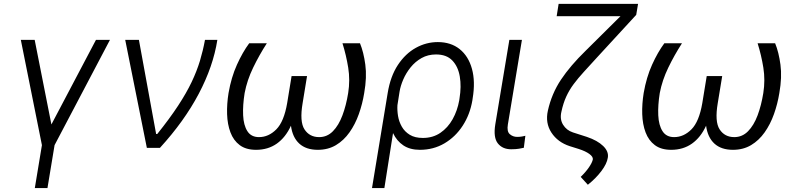

<svg xmlns="http://www.w3.org/2000/svg" viewBox="-20 -747 4000 970"><path d="M85.2 -545.5H155.2L239.7 -118.3L464.8 -545.5H535.5L255.7 -13.8L219.8 203.1H155.9L191.8 -13.8Z M721.9 0 612.6 -545.5H681.8L768.8 -70H774.5Q837.7 -148.8 879.8 -213.1Q921.9 -277.3 948.2 -332.6Q974.4 -387.8 990.1 -439.6Q1005.7 -491.5 1015.6 -545.5H1078.1Q1057.2 -411.9 984.2 -273.4Q911.2 -134.9 788 0Z M1710.2 -528.4H1798.7Q1817.1 -483.7 1825.6 -420.5Q1834.2 -357.2 1820 -277Q1811.1 -221.9 1792.8 -170.5Q1774.5 -119 1745.7 -78.3Q1717 -37.6 1677.2 -13.8Q1637.4 9.9 1585.6 9.9Q1526.3 9.9 1492 -21.5Q1457.7 -52.9 1449.9 -111.9Q1422.9 -52.9 1378.6 -21.5Q1334.2 9.9 1273.8 9.9Q1222.7 9.9 1191.1 -13.8Q1159.4 -37.6 1144.2 -78.3Q1128.9 -119 1127.3 -170.5Q1125.7 -221.9 1134.6 -277Q1148.4 -356.5 1177 -419.9Q1205.6 -483.3 1239 -528.4H1328.1Q1289.4 -468.4 1258.9 -405.2Q1228.3 -342 1215.9 -277Q1206 -215.2 1208.3 -164.8Q1210.6 -114.3 1229.8 -84.3Q1248.9 -54.3 1288.4 -54.3Q1337 -54.3 1375.9 -93.4Q1414.8 -132.5 1430.8 -226.2L1453.1 -362.6H1531.2L1508.9 -226.2Q1492.9 -132.5 1518.3 -93.4Q1543.7 -54.3 1592.3 -54.3Q1632.8 -54.3 1661.9 -84Q1691.1 -113.6 1710 -164.2Q1729 -214.8 1739 -277Q1749.3 -342 1739.2 -405.2Q1729 -468.4 1710.2 -528.4Z M1859.4 203.1 1938.6 -277Q1952.4 -361.5 1990.2 -418.9Q2028.1 -476.2 2080.8 -505.3Q2133.5 -534.4 2191.8 -534.4Q2257.8 -534.4 2302.2 -498.9Q2346.6 -463.4 2364.3 -399.3Q2382.1 -335.2 2367.9 -250L2366.5 -240.1Q2354.4 -168.3 2317.6 -111.9Q2280.9 -55.4 2225.3 -22.7Q2169.7 9.9 2101.2 9.9Q2051.5 9.9 2017.9 -12.4Q1984.4 -34.8 1965.6 -74.6L1921.9 203.1ZM1987.9 -215.9Q1986.2 -190 1990.9 -161Q1995.7 -132.1 2010.1 -106.9Q2024.5 -81.7 2050.4 -65.9Q2076.3 -50.1 2116.5 -50.1Q2166.9 -50.1 2204.7 -75.8Q2242.5 -101.6 2266.7 -144.7Q2290.8 -187.9 2300.1 -240.1L2301.5 -250Q2311.4 -310 2302.9 -360.4Q2294.4 -410.9 2265.1 -441.4Q2235.8 -471.9 2182.9 -471.9Q2142 -471.9 2109.9 -453.8Q2077.8 -435.7 2054.5 -406.8Q2031.2 -377.8 2017.2 -345.2Q2003.2 -312.5 1998.6 -283.7Z M2553.3 -545.5H2616.8L2545.8 -118.3Q2539.8 -82.7 2555.6 -69.1Q2571.4 -55.4 2593 -55.4Q2605.8 -55.4 2617.7 -57.5Q2629.6 -59.7 2634.2 -61.1L2626.4 -0.4Q2617.9 1.8 2601.9 4.4Q2585.9 7.1 2562.5 7.1Q2518.8 7.1 2495.2 -22.5Q2471.6 -52.2 2482.2 -118.3Z M2802.2 -727.3H3203.5L3194.2 -671.9L2996.8 -457.4Q2958.8 -415.8 2929.5 -383.7Q2900.2 -351.6 2878.2 -322.1Q2856.2 -292.6 2840.9 -259.4Q2825.6 -226.2 2816.1 -181.8Q2807.5 -144.5 2824.8 -116.7Q2842 -88.8 2874.3 -78.1L2945 -55.4Q2998.6 -37.3 3027.3 -9.4Q3056.1 18.5 3050.8 49.4Q3046.2 80.3 3018.1 117.4Q2990.1 154.5 2949.9 186.4L2913.7 146.7Q2938.9 122.5 2955.4 98.4Q2971.9 74.2 2975.1 58.2Q2976.6 44.7 2957.4 30.7Q2938.2 16.7 2904.1 5.7L2858.7 -8.5Q2797.6 -28.4 2765.8 -77.1Q2734 -125.7 2747.9 -187.9Q2767 -273.8 2814.1 -344.5Q2861.2 -415.1 2938.2 -490.1L3114.7 -665.1H2792.3Z M3807.5 -528.4H3896Q3914.4 -483.7 3922.9 -420.5Q3931.5 -357.2 3917.3 -277Q3908.4 -221.9 3890.1 -170.5Q3871.8 -119 3843 -78.3Q3814.3 -37.6 3774.5 -13.8Q3734.7 9.9 3682.9 9.9Q3623.6 9.9 3589.3 -21.5Q3555 -52.9 3547.2 -111.9Q3520.2 -52.9 3475.9 -21.5Q3431.5 9.9 3371.1 9.9Q3320 9.9 3288.4 -13.8Q3256.7 -37.6 3241.5 -78.3Q3226.2 -119 3224.6 -170.5Q3223 -221.9 3231.9 -277Q3245.7 -356.5 3274.3 -419.9Q3302.9 -483.3 3336.3 -528.4H3425.4Q3386.7 -468.4 3356.2 -405.2Q3325.6 -342 3313.2 -277Q3303.3 -215.2 3305.6 -164.8Q3307.9 -114.3 3327.1 -84.3Q3346.2 -54.3 3385.7 -54.3Q3434.3 -54.3 3473.2 -93.4Q3512.1 -132.5 3528.1 -226.2L3550.4 -362.6H3628.6L3606.2 -226.2Q3590.2 -132.5 3615.6 -93.4Q3641 -54.3 3689.6 -54.3Q3730.1 -54.3 3759.2 -84Q3788.4 -113.6 3807.4 -164.2Q3826.3 -214.8 3836.3 -277Q3846.6 -342 3836.5 -405.2Q3826.3 -468.4 3807.5 -528.4Z"/></svg>

Font: Inter Light  BETA
Style: Italic
Weight: 300
Italic angle: 9.39999°
Designer: Rasmus Andersson
Foundry: rsms
Version: Version 3.011;git-f93a4a705